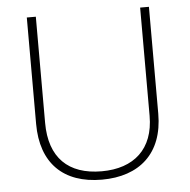

<svg xmlns="http://www.w3.org/2000/svg" viewBox="-52 -765 820 827"><g transform="rotate(-5 358.0 -352.0)"><path d="M622 -252V-714H584V-246C584 -103 498 -26 358 -26C214 -26 133 -104 133 -255V-714H94V-254C94 -84 189 10 356 10C518 10 622 -80 622 -252Z"/></g></svg>

Font: Noto Sans Gurmukhi ExtraLight
Style: Regular
Weight: 200
Designer: Jelle Bosma - Monotype Design Team
Foundry: Monotype Imaging Inc.
Version: Version 2.004